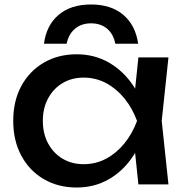

<svg xmlns="http://www.w3.org/2000/svg" viewBox="-20 -822 827 856"><path d="M597 0 575 -210 601 -283 575 -355 597 -566H731L701 -283L731 0ZM637 -283Q618 -194 574 -127Q530 -60 465.5 -23Q401 14 322 14Q239 14 175 -23.5Q111 -61 75 -128Q39 -195 39 -283Q39 -372 75 -438.5Q111 -505 175 -542.5Q239 -580 322 -580Q401 -580 465.5 -543Q530 -506 574.5 -439.5Q619 -373 637 -283ZM171 -283Q171 -226 194.5 -182.5Q218 -139 259 -114.5Q300 -90 353 -90Q407 -90 453 -114.5Q499 -139 534.5 -182.5Q570 -226 591 -283Q570 -340 534.5 -383.5Q499 -427 453 -451.5Q407 -476 353 -476Q300 -476 259 -451.5Q218 -427 194.5 -383.5Q171 -340 171 -283ZM596 -627H494Q486 -670 457.5 -694Q429 -718 386 -718Q343 -718 314.5 -694Q286 -670 277 -627H176Q187 -710 241.5 -756Q296 -802 386 -802Q475 -802 529.5 -756Q584 -710 596 -627Z"/></svg>

Font: Unbounded
Style: Regular
Weight: 400
Designer: Luke Prowse, Jean-Baptiste Morizot, Fátima Lázaro, Florian Runge
Foundry: NaN
Version: Version 1.701;gftools[0.9.28.dev5+ged2979d]